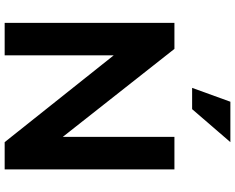

<svg xmlns="http://www.w3.org/2000/svg" viewBox="-110 -874 984 803"><g transform="rotate(90 381.5 -472.0)"><path d="M211 -456V0H75V-710H184L552 -243V-710H688V0H574ZM436 -784H347L405 -944H574Z"/></g></svg>

Font: Rising Sun
Style: Bold
Weight: 700
Designer: Matt McInerney, Pablo Impallari, Rodrigo Fuenzalida (Raleway font), Stephen Hutchings (Greek), Cristiano Sobral (main ch
Foundry: The Rising Sun Project Authors
Version: Version 4.327; ttfautohint (v1.8.4.7-5d5b-dirty)